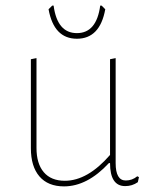

<svg xmlns="http://www.w3.org/2000/svg" viewBox="-20 -660 544 684"><path d="M342 -640 355 -627Q336 -522 254 -522Q172 -522 153 -627L166 -640H171Q184 -542 254 -542Q324 -542 337 -640ZM208 4Q151 4 120.5 -31.5Q90 -67 90 -132V-449L110 -453V-133Q110 -77 136 -46.5Q162 -16 211 -16Q292 -16 372 -108V-449L392 -453V-79Q392 -17 428 -17Q451 -17 469 -32L475 -29L471 -11Q451 3 426 3Q372 3 372 -79H368Q291 4 208 4Z"/></svg>

Font: Alegreya Sans SC Thin
Style: Regular
Weight: 100
Designer: Juan Pablo del Peral
Foundry: Huerta Tipografica
Version: Version 2.007